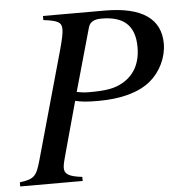

<svg xmlns="http://www.w3.org/2000/svg" viewBox="-49 -700 709 747"><g transform="rotate(-5 305.5 -326.5)"><path d="M146 -653V-637C203 -630 217 -622 217 -595C217 -580 213 -559 200 -512L84 -98C66 -33 57 -24 0 -16V0H244V-16C190 -22 175 -34 175 -57C175 -72 182 -93 189 -120L242 -313C268 -307 290 -305 332 -305C421 -305 491 -324 537 -362C578 -396 605 -451 605 -505C605 -601 534 -653 387 -653ZM320 -592C326 -615 344 -623 372 -623C454 -623 502 -589 502 -500C502 -435 475 -391 431 -366C400 -348 365 -342 303 -342C285 -342 280 -342 251 -347Z"/></g></svg>

Font: XITS
Style: Italic
Weight: 400
Italic angle: -16.33°
Designer: MicroPress Inc., with final additions and corrections provided by Coen Hoffman, Elsevier (retired)
Version: Version 1.107